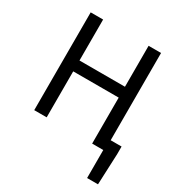

<svg xmlns="http://www.w3.org/2000/svg" viewBox="-194 -792 1049 1116"><g transform="rotate(30 330.5 -234.0)"><path d="M553.1 188V0H515.2V-70.7H635.1V-20.8L626.2 188ZM89.7 0V-656.3H173.2V-381.5H478.4V-656.3H562V0H478.4V-308.6H173.2V0Z"/></g></svg>

Font: Source Sans 3 Variable
Style: Regular
Weight: 200
Designer: Paul D. Hunt
Foundry: Adobe Systems Incorporated
Version: Version 3.026